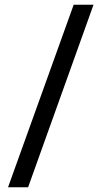

<svg xmlns="http://www.w3.org/2000/svg" viewBox="-20 -753 430 813"><path d="M14 40 292 -733H376L99 40Z"/></svg>

Font: Outfit Thin
Style: Regular
Weight: 400
Version: Version 1.100;gftools[0.9.27]